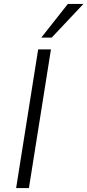

<svg xmlns="http://www.w3.org/2000/svg" viewBox="-20 -956 444 976"><path d="M62 0 174 -705H239L127 0ZM190 -765 325 -936H404L243 -765Z"/></svg>

Font: Nunito Sans 10pt Light
Style: Italic
Weight: 300
Italic angle: -9°
Designer: Vernon Adams
Foundry: Vernon Adams
Version: Version 3.101;gftools[0.9.27]